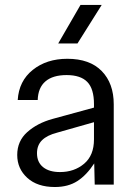

<svg xmlns="http://www.w3.org/2000/svg" viewBox="-20 -748 548 778"><path d="M202.1 9.8Q131.3 9.8 90.6 -27.3Q49.8 -64.5 49.8 -120.1Q49.8 -176.3 90.3 -212.6Q130.9 -249 192.9 -266.1L360.8 -312V-326.2Q360.8 -388.2 333.7 -416Q306.6 -443.8 250 -443.8Q193.8 -443.8 164.1 -418.2Q134.3 -392.6 132.8 -342.8H51.8Q56.6 -419.9 112.8 -464.8Q168.9 -509.8 252.9 -509.8Q343.8 -509.8 392.3 -460Q440.9 -410.2 440.9 -325.2V0H363.8L361.8 -85.9Q331.1 -38.6 293.7 -14.4Q256.3 9.8 202.1 9.8ZM129.9 -127Q129.9 -90.8 154.5 -70.8Q179.2 -50.8 223.1 -50.8Q280.8 -50.8 320.8 -84.5Q360.8 -118.2 360.8 -183.1V-252.9L212.9 -210.9Q170.9 -200.2 150.4 -179.9Q129.9 -159.7 129.9 -127ZM215.8 -571.8 306.2 -728H392.1L293.9 -571.8Z"/></svg>

Font: TASA Orbiter Deck
Style: Regular
Weight: 400
Designer: Weizhong Zhang
Version: Version 1.000;Glyphs 3.1.2 (3151)